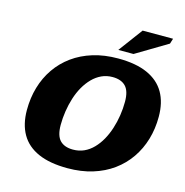

<svg xmlns="http://www.w3.org/2000/svg" viewBox="-130 -1037 1128 1173"><g transform="rotate(15 434.0 -450.5)"><path d="M293 -230Q293 -162.5 321.2 -133Q349.5 -103.5 404 -103.5Q442 -103.5 473.8 -118Q505.5 -132.5 531.2 -159Q557 -185.5 576.5 -220.2Q596 -255 609.2 -296Q622.5 -337 629.2 -380.8Q636 -424.5 636 -468Q636 -535.5 607.5 -565Q579 -594.5 524.5 -594.5Q487 -594.5 455.2 -579.8Q423.5 -565 397.8 -538.8Q372 -512.5 352.2 -477.8Q332.5 -443 319.5 -402Q306.5 -361 299.8 -317.2Q293 -273.5 293 -230ZM859 -432.5Q859 -356.5 839 -289Q819 -221.5 780.5 -165.8Q742 -110 686.2 -69.5Q630.5 -29 558.8 -7Q487 15 401 15Q289 15 215.5 -17.5Q142 -50 106 -112.5Q70 -175 70 -265Q70 -341.5 89.8 -409Q109.5 -476.5 148 -532.2Q186.5 -588 242.2 -628.5Q298 -669 369.8 -691Q441.5 -713 528 -713Q640.5 -713 713.8 -680.2Q787 -647.5 823 -585.2Q859 -523 859 -432.5ZM514.5 -763.5 627.5 -916H820L809.5 -882.5L610.5 -763.5Z"/></g></svg>

Font: Newsreader 9pt ExtraBold
Style: Italic
Weight: 800
Italic angle: -17°
Designer: Hugues Gentile
Foundry: Production Type
Version: Version 1.003